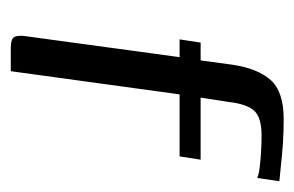

<svg xmlns="http://www.w3.org/2000/svg" viewBox="-115 -431 546 356"><g transform="rotate(90 158.0 -253.0)"><path d="M59 -352H92L100 -411Q107 -458 128.5 -482Q150 -506 201 -506Q226 -506 247 -504.5Q268 -503 285.5 -501Q303 -499 316 -498L310 -457Q303 -460 290.5 -461.5Q278 -463 262.5 -464Q247 -465 231 -465Q198 -465 185.5 -451.5Q173 -438 169 -404L161 -352H276L270 -313H155L112 0H68Q53 0 49 -6Q45 -12 47 -27L86 -313H53Z"/></g></svg>

Font: Genos
Style: Italic
Weight: 400
Italic angle: -8°
Version: Version 1.010